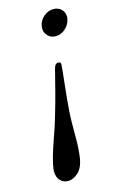

<svg xmlns="http://www.w3.org/2000/svg" viewBox="-108 -491 456 766"><g transform="rotate(-15 120.0 -108.0)"><path d="M238.8 -394Q234.9 -372.1 217 -356Q199.2 -339.8 176.8 -339.8Q157.7 -339.8 144.8 -352.5Q131.8 -365.2 131.8 -383.8Q131.8 -389.6 132.8 -394Q136.7 -416 154.8 -431.4Q172.9 -446.8 194.8 -446.8Q214.8 -446.8 227.5 -434.3Q240.2 -421.9 240.2 -401.9Q239.7 -396 238.8 -394ZM75.2 231Q56.2 231 43 217.5Q29.8 204.1 29.8 178.2Q29.8 172.4 32.2 158.2Q39.1 121.1 61 59.1Q83 -2.9 91.8 -35.2Q106 -83 116.9 -125Q127.9 -167 133.5 -189.9Q139.2 -212.9 140.1 -215.8Q145 -235.8 158.2 -235.8Q169.4 -235.8 168.9 -226.1V-224.1Q168.9 -216.3 161.4 -147.2Q153.8 -78.1 150.9 -35.2Q148.9 -8.3 148.9 32.2V77.1Q148.9 118.2 143.1 158.2Q136.2 195.3 116.2 213.1Q96.2 231 75.2 231Z"/></g></svg>

Font: Linux Libertine
Style: Italic
Weight: 400
Italic angle: -12°
Designer: Philipp H. Poll
Foundry: Philipp H. Poll
Version: Version 5.1.6 ; ttfautohint (v0.9)